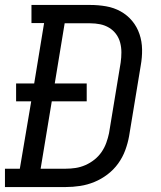

<svg xmlns="http://www.w3.org/2000/svg" viewBox="-30 -755 650 775"><path d="M-10 0V-74H50L96 -346H35V-418H108L148 -662H97V-735H334Q367 -735 398.5 -729.5Q430 -724 457 -709Q484 -694 503.5 -670.5Q523 -647 533 -617.5Q543 -588 543.5 -555.5Q544 -523 538 -490L491 -205Q486 -177 475.5 -148.5Q465 -120 447 -95Q429 -70 404 -51Q379 -32 351 -20.5Q323 -9 293.5 -4.5Q264 0 235 0ZM235 -74Q255 -74 275 -77Q295 -80 314.5 -88.5Q334 -97 351 -110.5Q368 -124 380 -141.5Q392 -159 399 -178.5Q406 -198 410 -217L457 -502Q460 -523 460 -543.5Q460 -564 455 -583Q450 -602 438.5 -617.5Q427 -633 410.5 -643Q394 -653 374.5 -657Q355 -661 334 -661H231L191 -418H320V-346H179L134 -74Z"/></svg>

Font: Iosevka Etoile Oblique
Style: Regular
Weight: 400
Italic angle: -9°
Designer: Belleve Invis
Foundry: Belleve Invis
Version: Version 15.5.2; ttfautohint (v1.8.4)